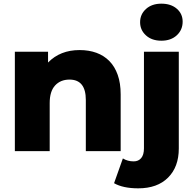

<svg xmlns="http://www.w3.org/2000/svg" viewBox="-20 -824 1056 1047"><path d="M638 -310V0H448V-279Q448 -390 359 -390Q310 -390 280.5 -358Q251 -326 251 -262V0H61V-542H242V-483Q308 -551 414 -551Q465 -551 506 -536Q547 -521 576.5 -491Q606 -461 622 -415.5Q638 -370 638 -310ZM602 175 650 40Q676 56 709 56Q735 56 750 38Q765 20 765 -15V-542H955V-14Q955 86 896.5 144.5Q838 203 734 203Q651 203 602 175ZM744 -703Q744 -746 776 -775Q808 -804 860 -804Q912 -804 944 -776.5Q976 -749 976 -706Q976 -661 944 -631.5Q912 -602 860 -602Q808 -602 776 -631Q744 -660 744 -703Z"/></svg>

Font: CMG Sans ExtraBold
Style: Regular
Weight: 800
Designer: Julieta Ulanovsky
Foundry: Julieta Ulanovsky
Version: Version 7.200